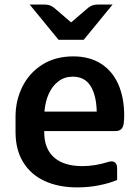

<svg xmlns="http://www.w3.org/2000/svg" viewBox="-20 -815 619 850"><path d="M529.8 -302.7Q529.8 -290 527.8 -268.6Q525.4 -251.5 516.6 -243.2Q507.8 -234.9 491.7 -234.9H408.2H175.8V-230Q175.8 -156.2 219.5 -117.9Q263.2 -79.6 344.7 -79.6Q400.9 -79.6 459 -98.1Q467.8 -100.6 473.6 -100.6Q485.4 -100.6 491.9 -92.8Q498.5 -85 498.5 -70.3V-18.1Q463.4 -3.4 417.5 5.6Q371.6 14.6 321.8 14.6Q239.3 14.6 177.7 -13.7Q116.2 -42 82.5 -97.2Q48.8 -152.3 48.8 -230.5V-298.8Q48.8 -370.1 79.1 -431.2Q109.4 -492.2 167.2 -528.8Q225.1 -565.4 304.2 -565.4Q376 -565.4 426.8 -533.2Q477.5 -501 503.7 -441.9Q529.8 -382.8 529.8 -302.7ZM176.8 -320.8H408.2Q406.7 -393.1 380.9 -434.3Q355 -475.6 301.8 -475.6Q266.1 -475.6 239 -455.3Q211.9 -435.1 196 -399.9Q180.2 -364.7 176.8 -320.8ZM239.3 -638.7H350.6L478.5 -794.9H414.1Q400.4 -794.9 390.6 -791.7Q380.9 -788.6 370.6 -780.8L294.9 -715.8L219.2 -780.8Q209 -788.6 199.2 -791.7Q189.5 -794.9 175.8 -794.9H111.3Z"/></svg>

Font: Lycee Sans SemiBold
Style: Regular
Weight: 600
Designer: Justin Alvin
Foundry: Alkove Design
Version: Version 1.030